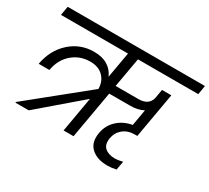

<svg xmlns="http://www.w3.org/2000/svg" viewBox="-152 -992 1418 1302"><g transform="rotate(30 556.5 -341.0)"><path d="M433.1 0 481 -274.9 160.2 0H56.2L57.1 -5.9L497.1 -361.8V-362.8Q496.1 -421.4 459.2 -458.3Q422.4 -495.1 357.9 -495.1Q276.9 -495.1 218 -443.8Q159.2 -392.6 145 -307.1H61Q82 -423.8 160.9 -494.9Q239.7 -565.9 347.2 -565.9Q411.1 -565.9 453.4 -540Q495.6 -514.2 515.1 -467.8L550.8 -669.9H25.9L38.1 -740.2H1112.8L1101.1 -669.9H628.9L587.9 -438H767.1Q845.7 -438 861.8 -502L874 -571.8H946.8L884.8 -217.8H866.2Q810.5 -217.8 774.7 -188Q738.8 -158.2 731 -111.8Q721.7 -58.6 750.2 -33.7Q778.8 -8.8 831.1 -8.8Q851.1 -8.8 889.2 -18.1L877 49.8Q840.8 58.1 809.1 58.1Q726.6 58.1 681.2 15.9Q635.7 -26.4 649.9 -106Q661.1 -169.4 706.8 -212.2Q752.4 -254.9 820.8 -267.1L842.8 -394Q799.3 -371.1 743.2 -371.1H576.2L511.2 0Z"/></g></svg>

Font: SVN-Poppins
Style: Italic
Weight: 400
Italic angle: -10°
Designer: Ninad Kale (Devanagari), Jonny Pinhorn (Latin)
Foundry: Indian Type Foundry
Version: Version 3.002 2017